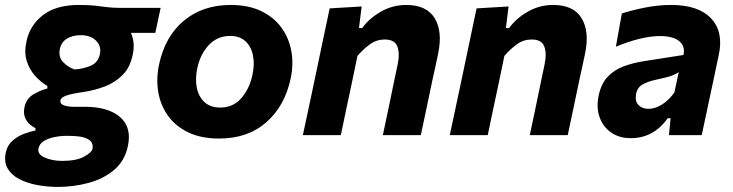

<svg xmlns="http://www.w3.org/2000/svg" viewBox="-47 -532 2888 756"><path d="M180.5 204Q139 204 99 196.5Q59 189 28.2 172.8Q-2.5 156.5 -17.2 130.8Q-32 105 -24 68Q-18 39.5 2.5 21.8Q23 4 48 -5.2Q73 -14.5 92.5 -18V-27.5Q82.5 -32 70.5 -42.2Q58.5 -52.5 51.5 -69.5Q44.5 -86.5 49.5 -110.5Q56.5 -143 83 -159.5Q109.5 -176 139.5 -183.5V-193.5Q114.5 -208 92.2 -232.2Q70 -256.5 58.8 -290.2Q47.5 -324 57 -368Q70 -432 121.8 -472.2Q173.5 -512.5 263.5 -512.5Q301.5 -512.5 326.2 -509.8Q351 -507 373.2 -504Q395.5 -501 426.5 -501H585.5L564.5 -402.5H468.5Q485.5 -365 476 -318.5Q466 -267.5 436.2 -237.2Q406.5 -207 365.5 -191.5Q324.5 -176 280.5 -169.5Q239.5 -164 216.5 -156.5Q193.5 -149 191 -137.5Q188.5 -123 204.8 -117.2Q221 -111.5 244 -111.5H287.5Q379 -111.5 425.8 -71Q472.5 -30.5 456.5 43.5Q444 102.5 401.5 137.8Q359 173 300.5 188.5Q242 204 180.5 204ZM246.5 -258.5Q279 -260.5 308.8 -272.5Q338.5 -284.5 346 -317.5Q353.5 -348.5 332 -371Q310.5 -393.5 271 -393.5Q239 -393.5 216.5 -379.8Q194 -366 188.5 -338Q182.5 -307 202 -287Q221.5 -267 246.5 -258.5ZM198.5 101.5Q253 101.5 283.2 85.2Q313.5 69 317 54.5Q320 41.5 314.2 29.8Q308.5 18 287.2 10.5Q266 3 223 3H205.5Q187 3.5 164.8 8.2Q142.5 13 125.5 23.5Q108.5 34 104.5 52.5Q99.5 75 128.8 88.2Q158 101.5 198.5 101.5Z M816 13.5Q744.5 13.5 694.2 -10.8Q644 -35 614.5 -76.2Q585 -117.5 576.2 -169.2Q567.5 -221 579 -276.5Q602.5 -388.5 677 -450.5Q751.5 -512.5 861 -512.5Q930.5 -512.5 980.5 -488.8Q1030.5 -465 1060.5 -424Q1090.5 -383 1100 -331.2Q1109.5 -279.5 1097.5 -223Q1074.5 -114.5 1001.5 -50.5Q928.5 13.5 816 13.5ZM820.5 -108.5Q871.5 -108.5 903.8 -146.2Q936 -184 947 -237.5Q956 -278 949.2 -313Q942.5 -348 920 -369.2Q897.5 -390.5 859.5 -390.5Q808.5 -390.5 774.8 -354.2Q741 -318 729.5 -262Q721 -221.5 728 -186.5Q735 -151.5 758 -130Q781 -108.5 820.5 -108.5Z M1145.5 0Q1157 -53.5 1167.8 -104Q1178.5 -154.5 1191.5 -216L1202 -266Q1213 -319.5 1225.5 -378Q1238 -436.5 1251 -499L1377 -506.5L1366.5 -421.5H1379Q1407 -460 1453 -486.2Q1499 -512.5 1552.5 -512.5Q1633 -512.5 1664.8 -460Q1696.5 -407.5 1678 -320Q1673.5 -298.5 1667.8 -271.8Q1662 -245 1655.5 -216Q1642.5 -154 1632 -103.8Q1621.5 -53.5 1610 0H1460.5Q1472 -53.5 1482.2 -102.8Q1492.5 -152 1504 -208L1518.5 -277Q1528 -322 1517.5 -349.2Q1507 -376.5 1468 -376.5Q1436 -376.5 1410.2 -358Q1384.5 -339.5 1360.5 -312L1339 -208.5Q1327 -152 1316.5 -102.8Q1306 -53.5 1295 0Z M1724 0Q1735.5 -53.5 1746.2 -104Q1757 -154.5 1770 -216L1780.5 -266Q1791.5 -319.5 1804 -378Q1816.5 -436.5 1829.5 -499L1955.5 -506.5L1945 -421.5H1957.5Q1985.5 -460 2031.5 -486.2Q2077.5 -512.5 2131 -512.5Q2211.5 -512.5 2243.2 -460Q2275 -407.5 2256.5 -320Q2252 -298.5 2246.2 -271.8Q2240.5 -245 2234 -216Q2221 -154 2210.5 -103.8Q2200 -53.5 2188.5 0H2039Q2050.5 -53.5 2060.8 -102.8Q2071 -152 2082.5 -208L2097 -277Q2106.5 -322 2096 -349.2Q2085.5 -376.5 2046.5 -376.5Q2014.5 -376.5 1988.8 -358Q1963 -339.5 1939 -312L1917.5 -208.5Q1905.5 -152 1895 -102.8Q1884.5 -53.5 1873.5 0Z M2437 12Q2389.5 12 2357.5 -11.5Q2325.5 -35 2313 -73.2Q2300.5 -111.5 2310.5 -157Q2320.5 -203.5 2346.5 -230.5Q2372.5 -257.5 2409.2 -271Q2446 -284.5 2487.5 -291L2644 -315.5Q2652 -349 2628 -369.5Q2604 -390 2551.5 -390Q2515 -390 2471 -379.2Q2427 -368.5 2378 -348L2401.5 -479Q2438 -491 2491 -501.8Q2544 -512.5 2595.5 -512.5Q2703.5 -512.5 2753.2 -459.2Q2803 -406 2783 -315Q2777.5 -290 2772.2 -264.2Q2767 -238.5 2761 -210.5L2752 -168.5Q2744 -131 2735.2 -89.5Q2726.5 -48 2716 0H2587L2593.5 -66.5H2582Q2526.5 12 2437 12ZM2506.5 -103.5Q2533.5 -103.5 2560.5 -121Q2587.5 -138.5 2608.5 -168L2625.5 -248Q2614.5 -240 2596.5 -233.5Q2578.5 -227 2533.5 -217.5Q2504 -211 2483.2 -199.5Q2462.5 -188 2457.5 -161.5Q2452.5 -133.5 2467 -118.5Q2481.5 -103.5 2506.5 -103.5Z"/></svg>

Font: Commissioner
Style: Bold Italic
Weight: 700
Italic angle: -12°
Designer: Kostas Bartsokas
Foundry: Kostas Bartsokas
Version: Version 1.000; ttfautohint (v1.8.3)